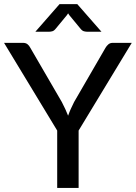

<svg xmlns="http://www.w3.org/2000/svg" viewBox="-21 -930 672 950"><path d="M368 -284V0H262V-284L-1 -718H92.5Q106.5 -718 115 -711.2Q123.5 -704.5 129 -693.5L285 -425Q294.5 -406.5 302.2 -390Q310 -373.5 316 -357.5Q321.5 -373.5 328.8 -390Q336 -406.5 345.5 -425L501 -693.5Q506 -702.5 514.8 -710.2Q523.5 -718 537 -718H631ZM481 -773H410Q403.5 -773 394.5 -775.2Q385.5 -777.5 376.5 -789L322 -855L316 -864L310 -855L255.5 -789Q246.5 -777.5 237.5 -775.2Q228.5 -773 222 -773H154L273.5 -909.5H361.5Z"/></svg>

Font: LatoLatin Medium
Style: Regular
Weight: 500
Designer: Lukasz Dziedzic with Adam Twardoch and Botio Nikoltchev
Foundry: tyPoland Lukasz Dziedzic
Version: Version 2.015; 2015-08-06; http://www.latofonts.com/